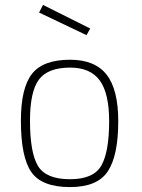

<svg xmlns="http://www.w3.org/2000/svg" viewBox="-20 -752 576 781"><path d="M265 -509Q366 -509 413.5 -448.5Q461 -388 461 -259Q461 -119 418.5 -55Q376 9 265 9Q150 9 107.5 -52Q65 -113 65 -261Q65 -394 110 -451.5Q155 -509 265 -509ZM265 -23Q361 -23 392.5 -79Q424 -135 424 -259Q424 -372 386 -424.5Q348 -477 265 -477Q175 -477 138.5 -428.5Q102 -380 102 -261Q102 -131 134.5 -77Q167 -23 265 -23ZM155 -732 347 -636 332 -609 139 -701Z"/></svg>

Font: TitilliumMaps29L
Style: 1 wt
Weight: 100
Designer: Campivisivi
Foundry: Accademia di Belle Arti di Urbino and students of MA course of Visual design
Version: Version 001.001